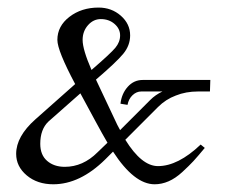

<svg xmlns="http://www.w3.org/2000/svg" viewBox="-20 -474 591 505"><path d="M22.5 -69.3Q22.5 -115.2 73.2 -160.2L177.7 -252.9Q130.9 -340.8 130.9 -369.1Q130.9 -405.3 162.6 -429.7Q194.3 -454.1 239.3 -454.1Q273.4 -454.1 297.9 -432.6Q322.3 -411.1 322.3 -380.9Q322.3 -354.5 304.2 -332.5Q286.1 -310.5 232.4 -264.6L281.2 -161.1Q288.1 -145.5 295.9 -131.8L375 -210.9Q388.7 -224.6 407.2 -233.4H351.6Q338.9 -233.4 328.6 -223.6Q318.4 -213.9 315.4 -198.2L296.9 -201.2Q299.8 -227.5 315.9 -245.6Q332 -263.7 355.5 -263.7H533.2L532.2 -233.4H501Q468.8 -233.4 442.4 -222.7Q416 -212.9 395.5 -192.4L309.6 -106.4Q352.5 -37.1 395.5 -37.1Q448.2 -37.1 507.8 -93.8L518.6 -85Q500 -62.5 488.8 -50.3Q477.5 -38.1 459.5 -21.5Q441.4 -4.9 423.3 2.9Q405.3 10.7 386.7 10.7Q333 10.7 277.3 -75.2L256.8 -54.7Q190.4 10.7 120.1 10.7Q78.1 10.7 50.3 -12.7Q22.5 -36.1 22.5 -69.3ZM85.9 -95.7Q85.9 -66.4 104 -50.8Q122.1 -35.2 150.4 -35.2Q198.2 -35.2 236.3 -73.2L262.7 -98.6Q251 -118.2 230.5 -156.2L191.4 -228.5L107.4 -154.3Q85.9 -133.8 85.9 -95.7ZM197.3 -369.1Q197.3 -343.8 220.7 -290Q270.5 -333 283.2 -348.1Q295.9 -363.3 295.9 -380.9Q295.9 -398.4 281.2 -411.1Q266.6 -423.8 245.1 -423.8Q225.6 -423.8 211.4 -407.7Q197.3 -391.6 197.3 -369.1Z"/></svg>

Font: Kleymisska
Style: Regular
Weight: 500
Italic angle: -8°
Designer: gluk
Foundry: gluk
Version: Version 0.298